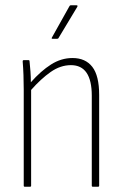

<svg xmlns="http://www.w3.org/2000/svg" viewBox="-20 -708 466 728"><path d="M74 0Q70 0 70 -4V-368Q70 -396 69 -423.5Q68 -451 66 -475Q66 -480 70 -480H88Q92 -480 92 -476Q94 -459 95.5 -437Q97 -415 97 -396Q135 -439 173.5 -463.5Q212 -488 255 -488Q304 -488 330 -454.5Q356 -421 356 -348V-4Q356 0 352 0H332Q328 0 328 -4V-345Q328 -461 249 -461Q209 -461 172 -435Q135 -409 98 -367V-4Q98 0 94 0ZM179 -561Q174 -561 177 -566L243 -684Q245 -688 248 -688H270Q276 -688 273 -682L202 -564Q201 -561 197 -561Z"/></svg>

Font: Sofia Sans Cond ExtraLight
Style: Regular
Weight: 200
Width: 3
Designer: Botio Nikoltchev, Ani Petrova
Foundry: lettersoup
Version: Version 4.100; ttfautohint (v1.8.3)